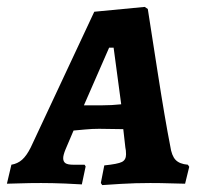

<svg xmlns="http://www.w3.org/2000/svg" viewBox="-42 -530 587 556"><path d="M502 -53 506 -47 494 2Q483 2 453.5 1Q424 0 393 0Q350 0 308 2.5Q266 5 254 6L250 0L260 -51Q299 -55 311 -61Q323 -67 323 -83Q323 -95 321 -103L315 -156L245 -157Q225 -157 204 -155Q183 -153 171 -152L148 -98Q141 -81 141 -72Q141 -62 147.5 -57.5Q154 -53 170 -53H203L206 -48L195 4Q184 3 146.5 1.5Q109 0 77 0Q43 0 15 1Q-13 2 -22 2L-9 -53Q9 -56 22 -67.5Q35 -79 47 -103L231 -496L377 -510L386 -504Q393 -459 414.5 -321Q436 -183 451 -107Q455 -79 466.5 -67Q478 -55 502 -53ZM253 -225Q282 -225 309 -228L287 -392H274L201 -225Z"/></svg>

Font: Alegreya SC
Style: Bold Italic
Weight: 700
Italic angle: -7°
Designer: Juan Pablo del Peral
Foundry: Huerta Tipografica
Version: Version 2.007; ttfautohint (v1.6)